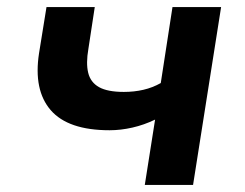

<svg xmlns="http://www.w3.org/2000/svg" viewBox="-20 -521 691 541"><path d="M388 0 417 -184Q386 -169 353 -161.5Q320 -154 289 -154Q172 -154 123 -210.5Q74 -267 90 -371L111 -501H247L229 -383Q222 -343 228.5 -316Q235 -289 259 -275.5Q283 -262 329 -262Q358 -262 384 -268Q410 -274 433 -287L466 -501H603L524 0Z"/></svg>

Font: Nunito Sans 7pt
Style: Bold Italic
Weight: 700
Italic angle: -9°
Version: Version 3.101;gftools[0.9.27]